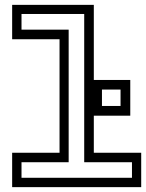

<svg xmlns="http://www.w3.org/2000/svg" viewBox="-20 -770 601 790"><path d="M30 0V-141.5H225V-608.5H30V-750H366V-141.5H561V0ZM68.5 -38.5H523V-102.5H326.5V-712.5H68.5V-648H262.5V-102.5H68.5ZM359 -294V-441H516V-294ZM399.5 -334H476V-401.5H399.5Z"/></svg>

Font: Tourney Expanded
Style: Regular
Weight: 400
Width: 7
Designer: Tyler Finck
Foundry: Etcetera Type Co
Version: Version 1.010; ttfautohint (v1.8.3)